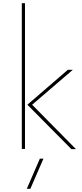

<svg xmlns="http://www.w3.org/2000/svg" viewBox="-20 -940 519 1210"><path d="M117.5 -1.2V-920H137.5V-1.2ZM430 0 152.5 -280 407.5 -500H438.8L182.5 -280L458.8 0ZM171.2 250H148.8L231.2 60H253.8Z"/></svg>

Font: Now Thin
Style: Regular
Weight: 250
Designer: Alfredo Marco Pradil
Foundry: Alfredo Marco Pradil
Version: Version 1.002;PS 001.002;hotconv 1.0.88;makeotf.lib2.5.64775